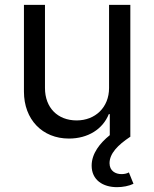

<svg xmlns="http://www.w3.org/2000/svg" viewBox="-20 -566 638 794"><path d="M431 -202C431 -122 374 -68 297 -68C218 -68 166 -121 166 -202V-546H79V-187C79 -72 155 7 265 7C344 7 405 -32 430 -94H434V-7C393 26 359 69 359 119C359 178 405 208 464 208C488 208 514 203 532 194L513 147C504 152 494 154 482 154C458 154 433 141 433 109C433 69 467 34 518 0H519V-546H431Z"/></svg>

Font: Wafeq
Style: Regular
Weight: 400
Designer: Rasmus Andersson & Azza Alameddine
Foundry: Google & TypeTogether
Version: Version 3.000;FEAKit 1.0